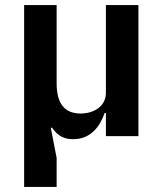

<svg xmlns="http://www.w3.org/2000/svg" viewBox="-20 -536 640 756"><path d="M203 200V86L180 -33H185C208 0 233 12 268 12C337 12 373 -37 392 -91H397V0H525V-516H397V-171C397 -116 348 -89 297 -89C234 -89 203 -129 203 -208V-516H75V200Z"/></svg>

Font: IBM Mono SemiBold
Style: Regular
Weight: 600
Monospace: yes
Designer: Mike Abbink, Paul van der Laan, Pieter van Rosmalen
Foundry: Bold Monday
Version: Version 2.3